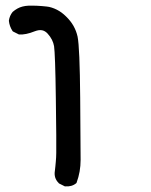

<svg xmlns="http://www.w3.org/2000/svg" viewBox="-20 -409 540 685"><path d="M210.4 255.4 190.9 245.6 189.9 245.1 189.5 244.1Q171.4 226.6 175.8 200.2Q176.8 192.9 177.5 184.8Q178.2 176.8 179 168.9Q179.7 161.1 180.2 152.8Q180.7 144.5 180.7 136.7Q181.2 120.6 180.7 71.5Q180.2 22.5 179.2 -58.1Q178.2 -137.7 176.5 -184.8Q174.8 -231.9 172.9 -244.1Q170.9 -255.9 165.3 -267.1Q159.7 -278.3 149.9 -289.1Q141.1 -298.8 130.1 -301Q119.1 -303.2 104 -297.4Q71.3 -284.2 48.3 -286.1H47.4L46.4 -286.6L26.9 -296.4L25.4 -297.4L24.4 -298.8Q13.7 -315.4 11.7 -334.5V-335V-335.4Q14.2 -353 24.9 -366.2L25.4 -366.7Q33.2 -373.5 42 -378.4Q50.8 -383.3 60.5 -385.7Q70.3 -388.2 81.1 -388.7Q111.3 -389.6 146.5 -385.7Q155.8 -384.8 164.8 -381.8Q173.8 -378.9 182.6 -374.5Q191.4 -370.1 199.7 -364Q208 -357.9 215.8 -350.1Q232.4 -334 242.4 -316.2Q252.4 -298.3 256.8 -278.3Q264.6 -239.7 266.1 -60.1Q267.6 119.1 267.6 161.1Q267.6 204.1 253.4 242.2L252.9 243.7L252 244.6Q236.3 257.8 212.4 255.9H211.4Z"/></svg>

Font: NaikaiFont
Style: SemiBold
Weight: 600
Version: Version 1.89